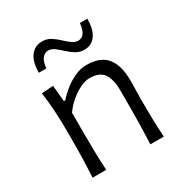

<svg xmlns="http://www.w3.org/2000/svg" viewBox="-175 -880 954 1008"><g transform="rotate(-30 302.0 -376.0)"><path d="M95.7 0Q98.6 -57.6 100.1 -111.1Q101.6 -164.6 101.6 -228.5V-280.8Q101.6 -337.4 98.1 -397.5Q94.7 -457.5 86.4 -516.6L156.7 -521.5L166 -423.8H174.8Q194.3 -446.8 224.4 -471.2Q254.4 -495.6 290.3 -512.2Q326.2 -528.8 362.3 -528.8Q446.8 -528.8 484.9 -481.2Q522.9 -433.6 522.9 -343.3Q522.9 -310.1 522 -280.8Q521 -251.5 521 -228.5Q521 -164.6 522.2 -111.1Q523.4 -57.6 527.3 0H445.8Q448.2 -57.6 449.5 -110.8Q450.7 -164.1 450.7 -226.1V-322.3Q450.7 -390.6 426.8 -425.8Q402.8 -460.9 340.8 -460.9Q315.9 -460.9 285.2 -446Q254.4 -431.2 224.4 -406Q194.3 -380.9 172.4 -349.1V-226.1Q172.4 -164.1 173.6 -110.8Q174.8 -57.6 178.2 0ZM395.5 -603Q366.7 -603 344.5 -616.7Q322.3 -630.4 303.2 -648.2Q284.2 -666 265.9 -680.2Q247.6 -694.3 226.6 -695.3Q179.2 -692.4 171.9 -618.2H126.5Q126.5 -683.1 152.3 -717.8Q178.2 -752.4 222.7 -752.4Q251 -752.4 272.9 -738.8Q294.9 -725.1 314 -707.3Q333 -689.5 351.3 -675.3Q369.6 -661.1 390.1 -660.2Q415.5 -661.6 427.5 -680.2Q439.5 -698.7 443.8 -736.8H488.8Q488.8 -671.9 463.9 -637.5Q439 -603 395.5 -603Z"/></g></svg>

Font: Pinar-FD Regular
Style: FD-Regular
Weight: 400
Designer: Amin Abedi
Version: Version 3.000